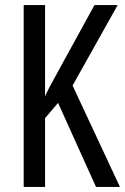

<svg xmlns="http://www.w3.org/2000/svg" viewBox="-20 -734 491 754"><path d="M451 0H357L208 -330L157 -270V0H73V-714H157V-356Q168 -382 211 -459L351 -714H442L265 -398Z"/></svg>

Font: Noto Sans Bengali UI ExtraCondensed
Style: Regular
Weight: 400
Width: 2
Designer: Jelle Bosma - Monotype Design Team
Foundry: Monotype Imaging Inc.
Version: Version 2.003; ttfautohint (v1.8.4.7-5d5b)